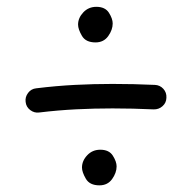

<svg xmlns="http://www.w3.org/2000/svg" viewBox="-20 -620 574 574"><path d="M56.6 -315.4Q54.7 -330.1 64 -342.3Q73.2 -354.5 88.4 -356Q147.5 -363.3 203.9 -366.2Q260.3 -369.1 316.4 -369.1Q379.4 -369.1 442.9 -366.2Q458 -365.7 468.3 -354.5Q478.5 -343.3 477.5 -327.6Q477.1 -312.5 465.8 -302.5Q454.6 -292.5 439 -293Q377 -295.9 316.4 -295.9Q261.7 -295.9 207.8 -293.2Q153.8 -290.5 97.2 -283.7Q82.5 -281.7 70.3 -291Q58.1 -300.3 56.6 -315.4ZM213.4 -546.4Q213.4 -566.4 229 -583Q244.6 -599.6 268.1 -599.6Q294.4 -599.6 305.7 -581.8Q316.9 -564 316.9 -549.8Q316.9 -530.8 303.5 -512Q290 -493.2 265.6 -493.2Q236.3 -493.2 224.9 -512.9Q213.4 -532.7 213.4 -546.4ZM225.1 -119.1Q225.1 -139.2 240.7 -155.8Q256.3 -172.4 279.8 -172.4Q306.2 -172.4 317.4 -154.5Q328.6 -136.7 328.6 -122.6Q328.6 -103.5 315.2 -84.7Q301.8 -65.9 277.3 -65.9Q248 -65.9 236.6 -85.7Q225.1 -105.5 225.1 -119.1Z"/></svg>

Font: Mikhak-DS1-FD Regular
Style: Regular
Weight: 400
Designer: Amin Abedi
Version: Version 3.2